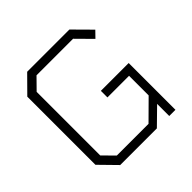

<svg xmlns="http://www.w3.org/2000/svg" viewBox="-186 -906 1074 1074"><g transform="rotate(-45 351.0 -368.5)"><path d="M174 0 77 -99V-638L175 -737H509L611 -634L575 -597L487 -686H198L133 -620V-117L198 -51H449L562 -163V-318H391V-370H611V0H562V-96L464 0Z"/></g></svg>

Font: Tomorrow Light
Style: Regular
Weight: 300
Designer: Tony de Marco, Monica Rizzolli
Foundry: Just in Type
Version: Version 2.002